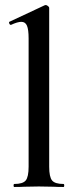

<svg xmlns="http://www.w3.org/2000/svg" viewBox="-20 -745 305 765"><path d="M37 -12Q71 -12 82.5 -26Q94 -40 94 -81V-592Q94 -627 87.5 -642.5Q81 -658 65 -658Q50 -658 24 -646H23Q19 -646 17 -651Q15 -656 17 -658L158 -724L162 -725Q166 -725 171 -721Q176 -717 176 -714V-81Q176 -40 187.5 -26Q199 -12 233 -12Q236 -12 236 -6Q236 0 233 0Q208 0 193 -1L135 -2L77 -1Q62 0 37 0Q34 0 34 -6Q34 -12 37 -12Z"/></svg>

Font: Cormorant Garamond SemiBold
Style: Regular
Weight: 600
Designer: Christian Thalmann (Catharsis Fonts)
Foundry: Catharsis Fonts
Version: Version 4.000